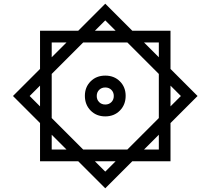

<svg xmlns="http://www.w3.org/2000/svg" viewBox="-20 -803 1135 1036"><path d="M196 -431V-637H402L548 -783L694 -637H900V-431L1046 -285L900 -139V67H694L548 213L402 67H196V-139L50 -285ZM429 4H667L837 -166V-404L667 -574H429L259 -404V-166ZM548 -175Q500 -175 469 -206.5Q438 -238 438 -286Q438 -333 469 -364Q500 -395 548 -395Q596 -395 627 -364Q658 -333 658 -286Q658 -238 627 -206.5Q596 -175 548 -175ZM548 -239Q568 -239 581 -252Q594 -265 594 -285Q594 -305 581 -318Q568 -331 548 -331Q528 -331 515 -318Q502 -305 502 -285Q502 -265 515 -252Q528 -239 548 -239ZM757 -574 837 -494V-574ZM259 -494 339 -574H259ZM259 4H339L259 -76ZM837 4V-76L757 4ZM900 -341V-229L956 -285ZM548 123 604 67H492ZM492 -637H604L548 -693ZM196 -229V-341L140 -285Z"/></svg>

Font: IBM Plex Sans Arabic SemiBold
Style: Regular
Weight: 600
Designer: Mike Abbink, Paul van der Laan, Pieter van Rosmalen, Wael Morcos, Khajak Apelian
Foundry: Bold Monday
Version: Version 1.1